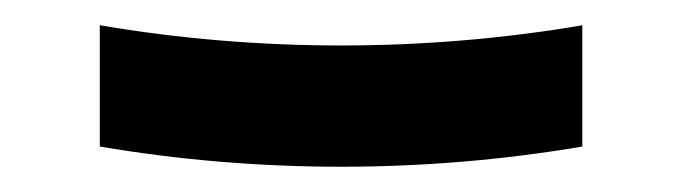

<svg xmlns="http://www.w3.org/2000/svg" viewBox="-20 -408 540 152"><path d="M250 -276Q202 -276 154 -280Q106 -284 59 -292V-388Q106 -380 154 -376Q202 -372 250 -372Q298 -372 346 -376Q394 -380 441 -388V-292Q394 -284 346 -280Q298 -276 250 -276Z"/></svg>

Font: Moesevka
Style: Bold
Weight: 700
Monospace: yes
Designer: Belleve Invis
Foundry: Belleve Invis
Version: Version 32.5.0; ttfautohint (v1.8.4)